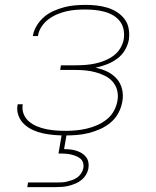

<svg xmlns="http://www.w3.org/2000/svg" viewBox="-20 -548 640 788"><path d="M248 8Q225 8 202 6Q179 4 157.5 -0.5Q136 -5 116 -14Q96 -23 80 -37.5Q64 -52 56 -73Q48 -94 52 -117L53 -120H74L73 -118Q70 -97 77.5 -79Q85 -61 99.5 -49Q114 -37 132 -29.5Q150 -22 169.5 -18Q189 -14 209.5 -12.5Q230 -11 250 -11Q271 -11 292.5 -13Q314 -15 335.5 -20Q357 -25 378 -34Q399 -43 417.5 -57.5Q436 -72 447 -92Q458 -112 462 -134Q466 -156 461 -176.5Q456 -197 442.5 -212.5Q429 -228 410.5 -237Q392 -246 372 -251.5Q352 -257 330.5 -259Q309 -261 287 -261H227L230 -280H290Q310 -280 330 -281.5Q350 -283 369.5 -287Q389 -291 409 -299Q429 -307 446 -319.5Q463 -332 474 -350.5Q485 -369 488 -388Q491 -408 487 -427.5Q483 -447 471.5 -461.5Q460 -476 443.5 -485.5Q427 -495 408 -500Q389 -505 369.5 -507Q350 -509 330 -509Q311 -509 291 -507.5Q271 -506 252 -501.5Q233 -497 214 -489Q195 -481 178.5 -468.5Q162 -456 150.5 -438.5Q139 -421 136 -402V-400H115V-402Q119 -424 131.5 -444Q144 -464 161.5 -479Q179 -494 201 -503.5Q223 -513 244 -518.5Q265 -524 287.5 -526Q310 -528 331 -528Q354 -528 376.5 -525.5Q399 -523 420.5 -516.5Q442 -510 460 -498.5Q478 -487 491 -470Q504 -453 508 -431Q512 -409 509 -386Q505 -363 492.5 -342Q480 -321 460 -306.5Q440 -292 417.5 -283.5Q395 -275 372 -270Q398 -265 420.5 -254Q443 -243 459 -225Q475 -207 481 -182Q487 -157 482 -131Q478 -107 466 -84.5Q454 -62 434.5 -45.5Q415 -29 391.5 -18.5Q368 -8 344 -2Q320 4 295.5 6Q271 8 248 8ZM92 220 95 201H210Q221 201 232.5 200.5Q244 200 254.5 197.5Q265 195 276.5 191Q288 187 297.5 180Q307 173 313.5 163Q320 153 322 142Q324 131 321 120.5Q318 110 310.5 103.5Q303 97 293 93Q283 89 273 86.5Q263 84 252 83Q241 82 230 82H220L236 -11H256L243 64Q256 64 269 65.5Q282 67 293 70.5Q304 74 314.5 80Q325 86 332.5 95.5Q340 105 342.5 117Q345 129 343 142Q341 155 333.5 168Q326 181 314.5 190.5Q303 200 289.5 205.5Q276 211 262.5 214.5Q249 218 235 219Q221 220 207 220Z"/></svg>

Font: Iosevka Aile Thin Oblique
Style: Regular
Weight: 100
Italic angle: -9°
Designer: Belleve Invis
Foundry: Belleve Invis
Version: Version 31.1.0; ttfautohint (v1.8.4)